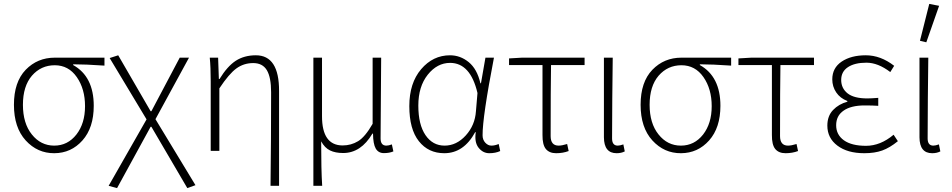

<svg xmlns="http://www.w3.org/2000/svg" viewBox="-20 -777 4903 989"><path d="M373.5 -84Q418 -141.1 418 -230Q418 -318.8 375.5 -379.9Q333 -440.9 262.2 -440.9Q191.4 -440.9 144.5 -387.2Q98.1 -333 98.1 -237.3Q98.1 -141.6 144 -84.5Q189.9 -26.9 259.3 -26.9Q328.6 -26.9 373.5 -84ZM112.3 -417.5Q172.9 -480 262.2 -480H518.1V-439Q419.9 -445.8 356.9 -445.8V-441.9Q462.9 -382.8 462.9 -231.9Q462.9 -119.1 404.8 -53.7Q346.7 11.7 259.8 12.2Q172.9 12.7 112.3 -53.7Q51.8 -120.1 51.8 -237.3Q51.8 -354.5 112.3 -417.5Z M583 191.9 539.6 180.2 734.9 -162.1 544.9 -478 588.9 -492.2 755.9 -204.1H759.8L905.8 -480H953.6L780.8 -163.1L986.8 176.8L944.8 191.9L759.8 -124H755.9Z M1376.5 -301.8Q1376.5 -378.9 1354.5 -415.5Q1332.5 -452.1 1284.2 -452.1Q1235.8 -452.1 1197.8 -424.6Q1159.7 -397 1109.9 -321.8V0H1065.4V-357.9Q1065.4 -431.2 1060.5 -480H1103.5L1107.4 -370.1H1110.8Q1150.9 -435.5 1194.3 -463.9Q1238.3 -492.2 1297.9 -492.2Q1418 -492.2 1417.5 -308.1V180.2H1373.5Q1376.5 -62 1376.5 -301.8Z M1970.2 -26.9Q1982.4 -26.9 1998.5 -33.2L2006.3 2.9Q1985.8 11.7 1957.5 11.7Q1929.2 11.7 1915.5 -11.7Q1901.9 -35.2 1901.4 -88.9H1898.4Q1839.4 11.2 1747.6 11.2Q1707.5 11.2 1680.2 -2Q1652.8 -15.1 1634.3 -48.8Q1634.3 99.1 1639.6 180.2H1594.2V-480H1638.7V-178.2Q1638.7 -28.3 1744.6 -27.8Q1788.6 -27.8 1824.7 -49.8Q1860.8 -71.8 1899.4 -139.2V-480H1943.4L1940.4 -64Q1940.4 -26.9 1970.2 -26.9Z M2431.6 -204.1 2439.5 -297.9Q2403.3 -452.6 2298.8 -453.1Q2231.9 -453.1 2183.3 -392.1Q2134.8 -331.1 2134.8 -233.2Q2134.8 -135.3 2171.6 -81.1Q2208.5 -26.9 2270 -26.9Q2331.5 -26.9 2379.2 -79.3Q2426.8 -131.8 2431.6 -204.1ZM2268.6 12.2Q2186.5 12.2 2137.5 -49.8Q2088.4 -111.8 2088.4 -230.5Q2088.4 -349.1 2149.4 -420.7Q2210.4 -492.2 2297.9 -492.2Q2351.1 -492.2 2394.3 -457Q2437.5 -421.9 2454.6 -348.1H2457.5L2480.5 -480H2524.4Q2465.3 -173.8 2465.8 -80.1Q2465.8 -57.1 2479.7 -42Q2493.7 -26.9 2511.2 -26.9Q2528.8 -26.9 2548.8 -35.2L2556.6 1Q2532.7 12.2 2500.2 12.2Q2467.8 12.2 2445.3 -15.9Q2422.9 -43.9 2430.7 -96.2H2427.7Q2368.7 12.2 2268.6 12.2Z M2791.5 -9.8Q2773.9 -31.7 2774.4 -82V-441.9H2602.1V-476.1L2668.9 -480H2991.2V-441.9H2818.4Q2816.4 -317.9 2816.4 -76.2Q2816.4 -27.3 2856.9 -26.9Q2875 -26.9 2901.4 -35.2L2909.2 1Q2879.9 12.2 2844.7 12.2Q2809.6 12.2 2791.5 -9.8Z M3156.2 12.2Q3091.3 12.2 3090.8 -69.8V-480H3136.2Q3133.3 -270 3132.8 -64Q3132.8 -26.9 3162.1 -26.9Q3173.3 -26.9 3190.9 -33.2L3198.2 2.9Q3180.2 12.2 3156.2 12.2Z M3601.6 -84Q3646 -141.1 3646 -230Q3646 -318.8 3603.5 -379.9Q3561 -440.9 3490.2 -440.9Q3419.4 -440.9 3372.6 -387.2Q3326.2 -333 3326.2 -237.3Q3326.2 -141.6 3372.1 -84.5Q3418 -26.9 3487.3 -26.9Q3556.6 -26.9 3601.6 -84ZM3340.3 -417.5Q3400.9 -480 3490.2 -480H3746.1V-439Q3647.9 -445.8 3585 -445.8V-441.9Q3690.9 -382.8 3690.9 -231.9Q3690.9 -119.1 3632.8 -53.7Q3574.7 11.7 3487.8 12.2Q3400.9 12.7 3340.3 -53.7Q3279.8 -120.1 3279.8 -237.3Q3279.8 -354.5 3340.3 -417.5Z M3973.1 -9.8Q3955.6 -31.7 3956.1 -82V-441.9H3783.7V-476.1L3850.6 -480H4172.9V-441.9H4000Q3998 -317.9 3998 -76.2Q3998 -27.3 4038.6 -26.9Q4056.6 -26.9 4083 -35.2L4090.8 1Q4061.5 12.2 4026.4 12.2Q3991.2 12.2 3973.1 -9.8Z M4432.1 12.2Q4345.2 12.2 4293.5 -26.9Q4241.7 -65.9 4241.7 -129.9Q4241.7 -179.7 4271.2 -210.4Q4300.8 -241.2 4344.7 -252.9V-256.8Q4307.6 -271 4287.4 -301Q4267.1 -331.1 4267.1 -368.2Q4267.1 -427.2 4315.4 -459.7Q4363.8 -492.2 4439.9 -492.2Q4516.1 -492.2 4585.9 -438L4565.9 -405.8Q4502.9 -454.1 4442.9 -454.1Q4382.8 -454.1 4347.9 -431.2Q4313 -408.2 4313 -365.2Q4313 -322.3 4345.9 -296.1Q4378.9 -270 4447.8 -270Q4465.8 -270 4503.9 -272.9V-231.9Q4476.1 -233.9 4434.1 -233.9Q4363.3 -233.9 4325.2 -207Q4287.1 -180.7 4287.1 -131.8Q4287.1 -83 4326.9 -54.4Q4366.7 -25.9 4440.9 -25.9Q4515.1 -25.9 4583 -83L4605 -49.8Q4563 -15.6 4524.2 -1.7Q4485.4 12.2 4432.1 12.2Z M4718.8 -566.9 4766.6 -756.8 4817.4 -747.1 4751.5 -559.1ZM4781.7 12.2Q4716.8 12.2 4716.3 -69.8V-480H4761.7Q4758.8 -270 4758.3 -64Q4758.3 -26.9 4787.6 -26.9Q4798.8 -26.9 4816.4 -33.2L4823.7 2.9Q4805.7 12.2 4781.7 12.2Z"/></svg>

Font: SourceSansPro-Light
Style: Regular
Weight: 300
Designer: Paul D. Hunt
Foundry: Adobe Systems Incorporated
Version: Version 2.020;PS 2.0;hotconv 1.0.86;makeotf.lib2.5.63406